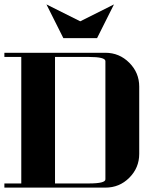

<svg xmlns="http://www.w3.org/2000/svg" viewBox="-20 -856 732 876"><path d="M0 0V-19H77.1V-596.2H0V-615.2H460.9Q524.4 -615.2 569.8 -569.8Q615.2 -524.4 615.2 -460.9V-153.8Q615.2 -90.3 569.8 -44.9Q524.9 0 460.9 0ZM191.9 -835.9 346.2 -758.8 500 -835.9 422.9 -682.1H269ZM231 -19H384.8Q461.9 -19 460.9 -38.1V-577.1Q460.9 -596.2 384.8 -596.2H231Z"/></svg>

Font: Hjet
Style: Regular
Weight: 400
Designer: T. Christopher White
Version: Version 1.2